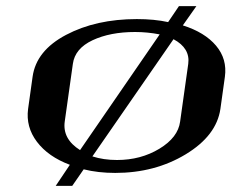

<svg xmlns="http://www.w3.org/2000/svg" viewBox="-20 -562 790 624"><path d="M696.3 -208Q683.6 -121.1 583.5 -60.5Q483.4 0 354.5 0Q298.8 0 252 -11.7L214.8 42H161.1L207 -26.4Q136.7 -52.7 100.1 -101.1Q63.5 -149.4 71.3 -208L85.9 -312.5Q97.7 -397.5 194.8 -448.7Q292 -500 424.8 -500Q481.4 -500 526.4 -490.2L561.5 -542H618.2L574.2 -479.5Q645.5 -457 682.1 -413.6Q718.8 -370.1 710.9 -312.5ZM565.4 -167 591.8 -354.5Q598.6 -405.3 543.9 -434.6L280.3 -53.7Q316.4 -42 360.4 -42Q437.5 -42 498 -78.6Q558.6 -115.2 565.4 -167ZM240.2 -74.2 499 -450.2Q459 -458 418.9 -458Q337.9 -458 280.8 -431.2Q223.6 -404.3 216.8 -354.5L190.4 -167Q182.6 -110.4 240.2 -74.2Z"/></svg>

Font: okolaks
Style: BoldItalic
Weight: 600
Width: 8
Italic angle: -8°
Version: Version 000.6.0